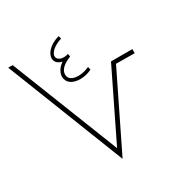

<svg xmlns="http://www.w3.org/2000/svg" viewBox="-161 -837 944 973"><g transform="rotate(-30 311.0 -350.5)"><path d="M362 -491C347 -484 325 -476 299 -476C270 -476 242 -486 242 -515C242 -532 252 -560 310 -582L307 -599C270 -587 242 -601 242 -622C242 -640 263 -667 316 -684L311 -701C250 -683 224 -647 224 -620C224 -596 243 -583 264 -579C232 -557 223 -531 223 -513C223 -483 247 -457 299 -457C326 -457 347 -464 366 -473ZM281 0 493 -434 602 -433V-457H477L284 -61L36 -690H10Z"/></g></svg>

Font: Noto Sans Arabic Thin
Style: Regular
Weight: 100
Designer: Monotype Design Team, Nadine Chahine, Nizar Qandah and Khaled Hosny
Foundry: Monotype Imaging Inc.
Version: Version 2.012